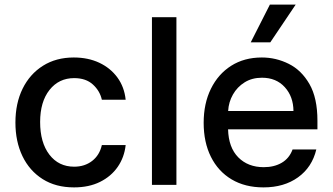

<svg xmlns="http://www.w3.org/2000/svg" viewBox="-20 -802 1444 833"><path d="M301.1 11Q221.9 11 165 -25Q108 -61.1 77.4 -124.6Q46.9 -188.2 46.9 -270.2Q46.9 -353.7 78.1 -417.3Q109.4 -480.8 166.4 -516.7Q223.4 -552.6 300.1 -552.6Q362.2 -552.6 410.9 -529.7Q459.5 -506.7 489.5 -465.6Q519.5 -424.4 525.2 -369.3H421.9Q413.4 -407.7 383 -435.4Q352.6 -463.1 301.8 -463.1Q235.4 -463.1 194.8 -411.8Q154.1 -360.4 154.1 -272.7Q154.1 -183.6 194.2 -131.2Q234.4 -78.8 301.8 -78.8Q347.3 -78.8 379.6 -103.7Q411.9 -128.6 421.9 -172.6H525.2Q519.5 -119.7 490.8 -78.1Q462 -36.6 413.9 -12.8Q365.8 11 301.1 11Z M745.4 -727.3V0H639.2V-727.3Z M1123.2 11Q1043 11 984.7 -23.8Q926.5 -58.6 895.1 -121.6Q863.6 -184.7 863.6 -269.2Q863.6 -353 895.1 -416.9Q926.5 -480.8 983.1 -516.7Q1039.8 -552.6 1115.8 -552.6Q1177.6 -552.6 1232.8 -525Q1288 -497.5 1322.6 -437.3Q1357.2 -377.1 1357.2 -278.4V-240.8H969.5Q971.6 -161.9 1013.8 -119.3Q1056.1 -76.7 1124.3 -76.7Q1169.7 -76.7 1202.4 -95.9Q1235.1 -115.1 1249.3 -153.4H1352.3Q1333.8 -76.3 1273.1 -32.7Q1212.4 11 1123.2 11ZM969.8 -320.3H1253.2Q1252.8 -382.8 1215.6 -423.8Q1178.3 -464.8 1116.5 -464.8Q1073.5 -464.8 1041.4 -444.8Q1009.2 -424.7 990.6 -391.9Q971.9 -359 969.8 -320.3ZM1067.8 -618.3 1150.9 -782H1262.8L1152.7 -618.3Z"/></svg>

Font: Inter Zeller Medium
Style: Regular
Weight: 500
Designer: Rasmus Andersson; Joe Bland
Foundry: zeller
Version: Version 3.015;git-dec3a8cb1